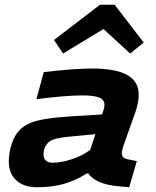

<svg xmlns="http://www.w3.org/2000/svg" viewBox="-20 -778 654 807"><path d="M548 -304 504 -180Q497 -161 494.5 -150.5Q492 -140 492 -133Q492 -122 499 -116Q506 -110 524 -107L555 -101L523 9L479 5Q431 1 398.5 -13Q366 -27 351 -49H345Q296 -18 246.5 -4.5Q197 9 136 9Q80 9 48.5 -20Q17 -49 17 -99Q17 -137 29.5 -174Q42 -211 63 -232Q90 -259 137.5 -271Q185 -283 279 -289L409 -297Q416 -317 417.5 -324Q419 -331 419 -338Q419 -359 397 -368Q375 -377 325 -377Q293 -377 242.5 -373Q192 -369 133 -361L164 -475Q224 -482 275.5 -486Q327 -490 365 -490Q466 -490 514.5 -463Q563 -436 563 -380Q563 -364 559.5 -345Q556 -326 548 -304ZM163 -127Q163 -112 173 -103Q183 -94 200 -94Q237 -94 282.5 -109Q328 -124 359 -148L381 -214L296 -206Q245 -202 219.5 -196Q194 -190 183 -179Q173 -169 168 -156.5Q163 -144 163 -127ZM245 -553 207 -610 400 -758H462L584 -599L527 -553L415 -656Z"/></svg>

Font: Intel One Mono
Style: Bold Italic
Weight: 700
Italic angle: -16°
Monospace: yes
Designer: Fred Shallcrass
Foundry: Frere-Jones Type LLC
Version: Version 1.400;hotconv 1.1.0;makeotfexe 2.6.0;FJTRelease1.4